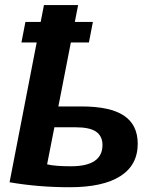

<svg xmlns="http://www.w3.org/2000/svg" viewBox="-20 -745 634 774"><path d="M82.5 -656.7H144L157.2 -724.6H294.9L281.7 -656.7H354.5L338.4 -573.7H265.6L215.3 -315.9H308.6Q424.3 -315.9 479.7 -278.8Q535.2 -241.7 535.2 -165.5Q535.2 -79.6 465.1 -34.9Q395 9.8 260.7 9.8Q133.8 9.8 18.6 -10.3L127.9 -573.7H66.4ZM169.9 -82.5Q201.2 -74.7 266.1 -74.7Q393.1 -74.7 393.1 -160.6Q393.1 -195.8 367.7 -213.9Q342.3 -231.9 285.2 -231.9H199.2Z"/></svg>

Font: Liberation Sans
Style: Bold Italic
Weight: 700
Italic angle: -12°
Designer: Steve Matteson
Foundry: Ascender Corporation
Version: Version 2.1.5